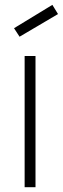

<svg xmlns="http://www.w3.org/2000/svg" viewBox="-20 -775 260 795"><path d="M82 0V-543H127V0ZM196.8 -754.9 220.2 -716.8 61 -623 38.1 -658.2Z"/></svg>

Font: SVN-Poppins ExtraLight
Style: Regular
Weight: 200
Designer: Ninad Kale (Devanagari), Jonny Pinhorn (Latin)
Foundry: Indian Type Foundry
Version: Version 3.002 2017